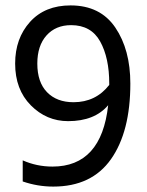

<svg xmlns="http://www.w3.org/2000/svg" viewBox="-20 -682 544 710"><path d="M252 -304Q334 -304 384 -368V-373Q384 -468 350.5 -528.5Q317 -589 243 -589Q186 -589 152 -551Q118 -513 118 -447Q118 -378 154 -341Q190 -304 252 -304ZM462 -373Q462 -195 390.5 -93.5Q319 8 177 8Q119 8 64 -11V-89Q116 -66 174 -66Q355 -66 380 -293Q330 -234 232 -234Q152 -234 94 -292.5Q36 -351 36 -447Q36 -540 91 -601Q146 -662 241 -662Q351 -662 406.5 -580Q462 -498 462 -373Z"/></svg>

Font: Hind Guntur
Style: Regular
Weight: 400
Version: Version 1.000;PS 1.0;hotconv 1.0.86;makeotf.lib2.5.63406; tt